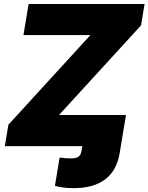

<svg xmlns="http://www.w3.org/2000/svg" viewBox="-20 -748 760 983"><path d="M261.2 203.6 285.2 58.6Q299.3 60.5 313 61.8Q326.7 63 340.8 63Q369.6 63 381.8 54.4Q394 45.9 397.5 23.9L401.4 0H4.9L22.9 -109.4L442.9 -568.4H100.1L126.5 -727.5H720.2L702.1 -618.2L282.2 -159.2H625L598.6 0L592.8 35.6Q562.5 215.3 356 215.3Q302.2 215.3 261.2 203.6Z"/></svg>

Font: Inter Black
Style: Italic
Weight: 900
Italic angle: -9.39999°
Designer: Rasmus Andersson
Foundry: rsms
Version: Version 4.000;git-a52131595